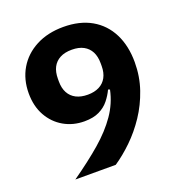

<svg xmlns="http://www.w3.org/2000/svg" viewBox="-129 -817 858 924"><g transform="rotate(-20 300.0 -355.0)"><path d="M562 -433Q562 -360 539.5 -294.5Q517 -229 480 -173.5Q443 -118 397.5 -74Q352 -30 307 0H100Q187 -61 249.5 -115Q312 -169 351.5 -226Q391 -283 405 -350L396 -353Q384 -327 364.5 -302.5Q345 -278 314.5 -263Q284 -248 238 -248Q180 -248 133 -275Q86 -302 58.5 -351Q31 -400 31 -466Q31 -537 63.5 -592Q96 -647 156 -678.5Q216 -710 296 -710Q380 -710 439.5 -676Q499 -642 530.5 -579.5Q562 -517 562 -433ZM297 -363Q331 -363 355.5 -375.5Q380 -388 393 -412Q406 -436 406 -470V-484Q406 -519 393.5 -543Q381 -567 357 -580Q333 -593 297 -593Q261 -593 236.5 -580Q212 -567 199.5 -543Q187 -519 187 -484V-470Q187 -436 200 -412Q213 -388 237.5 -375.5Q262 -363 297 -363Z"/></g></svg>

Font: Lilex
Style: Regular
Weight: 400
Monospace: yes
Designer: Mike Abbink, Paul van der Laan, Pieter van Rosmalen, Mikhael Khrustik
Foundry: Mikhael Khrustik
Version: Version 2.510